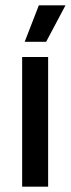

<svg xmlns="http://www.w3.org/2000/svg" viewBox="-20 -704 266 724"><path d="M63.5 0V-489H161.5V0ZM126.5 -684H226.5V-683L154 -546.5H73.5V-547.5Z"/></svg>

Font: Anek Odia Medium
Style: Regular
Weight: 500
Designer: Yesha Goshar & Mahesh Sahu (Odia), Yesha Goshar (Latin)
Foundry: Ek Type
Version: Version 1.003